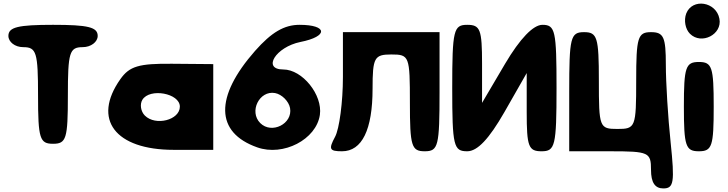

<svg xmlns="http://www.w3.org/2000/svg" viewBox="-20 -897 4078 1075"><path d="M27 -696C27 -662 64 -633 110 -633C184 -633 193 -604 193 -362C193 -120 203 -92 277 -92C351 -92 360 -120 360 -362C360 -604 369 -633 443 -633C489 -633 527 -662 527 -696C527 -745 473 -758 277 -758C81 -758 27 -745 27 -696Z M654 -454C495 -229 624 -58 953 -58H1174V-538L945 -540C757 -542 705 -526 654 -454ZM987 -300C987 -225 851 -190 791 -250C768 -273 762 -313 777 -338C818 -406 987 -375 987 -300Z M1408 -612C1181 -354 1185 -155 1420 -72C1566 -20 1751 -116 1771 -254C1787 -366 1673 -508 1566 -508C1446 -508 1524 -634 1662 -662C1819 -693 1815 -758 1657 -758C1571 -758 1500 -716 1408 -612ZM1604 -292C1620 -204 1501 -144 1437 -208C1373 -272 1432 -392 1520 -376C1558 -369 1597 -330 1604 -292Z M1900 -465C1900 -327 1880 -175 1856 -131C1819 -62 1824 -50 1895 -50C2007 -50 2066 -171 2066 -400C2066 -575 2076 -592 2171 -592C2272 -592 2275 -583 2275 -321C2275 -79 2284 -50 2358 -50C2434 -50 2441 -79 2441 -383V-717H1900Z M2512 -404C2512 -79 2520 -50 2596 -50C2653 -50 2718 -119 2804 -269L2929 -488V-269C2929 -77 2939 -50 3012 -50C3088 -50 3096 -79 3096 -404C3096 -725 3089 -758 3017 -758C2966 -758 2892 -682 2808 -540L2679 -321V-540C2679 -732 2669 -758 2596 -758C2520 -758 2512 -729 2512 -404Z M3167 -383V-50H3396C3613 -50 3625 -44 3625 54C3625 125 3647 158 3694 158C3753 158 3758 123 3735 -98C3720 -240 3708 -435 3708 -535C3708 -689 3696 -717 3625 -717C3551 -717 3542 -688 3542 -446C3542 -184 3538 -175 3437 -175C3336 -175 3333 -184 3333 -446C3333 -688 3324 -717 3250 -717C3174 -717 3167 -687 3167 -383Z M3809 -300C3809 -79 3819 -50 3893 -50C3967 -50 3976 -79 3976 -300C3976 -521 3967 -550 3893 -550C3819 -550 3809 -521 3809 -300ZM3822 -821C3808 -783 3817 -734 3843 -708C3907 -644 4025 -704 4008 -792C3990 -888 3856 -909 3822 -821Z"/></svg>

Font: Hussar Skorodowane
Style: Bold
Weight: 700
Foundry: Cannot Into Space Fonts
Version: Version 0.892